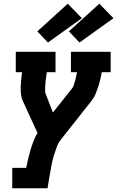

<svg xmlns="http://www.w3.org/2000/svg" viewBox="-20 -809 640 1034"><path d="M46 205V95H121Q126 71 131.5 47Q137 23 144 -0.5Q151 -24 160 -47.5Q169 -71 182 -93L103 -265Q95 -282 93 -301.5Q91 -321 91.5 -340.5Q92 -360 94 -380Q96 -400 99 -420H65V-530H279V-420H232Q228 -396 225.5 -372Q223 -348 223 -325Q223 -325 223 -325Q223 -325 223 -325V-324Q223 -324 223 -324Q223 -324 223 -324Q223 -320 223 -316Q223 -312 224 -308L265 -203L369 -334Q374 -340 376 -347.5Q378 -355 380.5 -362Q383 -369 385 -376Q387 -383 388.5 -390.5Q390 -398 391.5 -405.5Q393 -413 395 -420H362V-530H576V-420H528Q524 -400 519.5 -380Q515 -360 508.5 -340.5Q502 -321 494 -301.5Q486 -282 472 -265L310 -60Q294 -40 285.5 -17Q277 6 270 29Q263 52 258.5 75Q254 98 250 121L236 205ZM408 -580 351 -640 515 -789 591 -711ZM238 -580 181 -640 345 -789 421 -711Z"/></svg>

Font: Iosevka Curly Slab XBdExObl
Style: Regular
Weight: 800
Width: 7
Italic angle: -9°
Monospace: yes
Designer: Belleve Invis
Foundry: Belleve Invis
Version: Version 11.1.0; ttfautohint (v1.8.3)